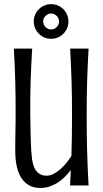

<svg xmlns="http://www.w3.org/2000/svg" viewBox="-20 -909 503 941"><path d="M128.4 -349.6Q128.9 -314 129.4 -281.5Q129.9 -249 130.9 -220.5Q131.8 -191.9 133.3 -168.5Q134.8 -145 137.2 -127.9Q143.6 -85.4 161.6 -66.7Q179.7 -47.9 208 -47.9Q224.1 -47.9 241.2 -56.2Q258.3 -64.5 274.2 -78.1Q290 -91.8 304.4 -109.4Q318.8 -127 330.1 -145.5Q333 -242.2 333 -341.3Q333 -386.7 332.5 -427.7Q332 -468.8 330.8 -508.3Q329.6 -547.9 327.9 -587.6Q326.2 -627.4 323.7 -670.9H414.1Q411.6 -627.4 409.9 -587.6Q408.2 -547.9 407 -508.3Q405.8 -468.8 405.3 -427.7Q404.8 -386.7 404.8 -341.3Q404.8 -295.9 405.3 -253.2Q405.8 -210.4 407 -168.7Q408.2 -127 409.9 -85.2Q411.6 -43.5 414.1 0H323.2Q324.2 -19 325.2 -37.8Q326.2 -56.6 327.1 -75.2Q313 -57.6 297.1 -41.7Q281.2 -25.9 262.7 -13.9Q244.1 -2 222.9 5.1Q201.7 12.2 176.8 12.2Q118.7 12.2 86.7 -33.9Q54.7 -80.1 54.7 -171.4Q54.7 -193.8 54.9 -219.5Q55.2 -245.1 55.7 -269.8Q56.2 -294.4 56.4 -315.4Q56.6 -336.4 56.6 -349.6Q56.6 -395 56.2 -434.6Q55.7 -474.1 54.7 -512.2Q53.7 -550.3 52 -588.9Q50.3 -627.4 47.9 -670.9H137.7Q135.3 -627.4 133.3 -588.9Q131.3 -550.3 130.1 -512.2Q128.9 -474.1 128.4 -434.6Q127.9 -395 128.4 -349.6ZM145.5 -803.7Q145.5 -821.3 152.1 -836.7Q158.7 -852.1 170.4 -863.8Q182.1 -875.5 197.5 -882.1Q212.9 -888.7 230.5 -888.7Q248 -888.7 263.7 -882.1Q279.3 -875.5 290.8 -863.8Q302.2 -852.1 308.8 -836.7Q315.4 -821.3 315.4 -803.7Q315.4 -786.1 308.8 -770.8Q302.2 -755.4 290.8 -743.7Q279.3 -731.9 263.7 -725.3Q248 -718.8 230.5 -718.8Q212.9 -718.8 197.5 -725.3Q182.1 -731.9 170.4 -743.7Q158.7 -755.4 152.1 -770.8Q145.5 -786.1 145.5 -803.7ZM191.4 -803.7Q191.4 -795.9 194.6 -788.8Q197.8 -781.7 203.1 -776.4Q208.5 -771 215.6 -767.8Q222.7 -764.6 230.5 -764.6Q238.3 -764.6 245.4 -767.8Q252.4 -771 257.8 -776.4Q263.2 -781.7 266.4 -788.8Q269.5 -795.9 269.5 -803.7Q269.5 -811.5 266.4 -818.6Q263.2 -825.7 257.8 -831.1Q252.4 -836.4 245.4 -839.6Q238.3 -842.8 230.5 -842.8Q222.7 -842.8 215.6 -839.6Q208.5 -836.4 203.1 -831.1Q197.8 -825.7 194.6 -818.6Q191.4 -811.5 191.4 -803.7Z"/></svg>

Font: Crushed
Style: Regular
Weight: 400
Width: 3
Designer: Astigmatic (AOETI)
Foundry: Astigmatic (AOETI)
Version: Version 001.001